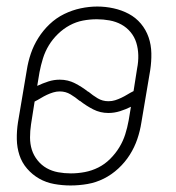

<svg xmlns="http://www.w3.org/2000/svg" viewBox="-20 -560 540 588"><path d="M196 8Q171 8 146 3.5Q121 -1 100 -13Q79 -25 63 -43.5Q47 -62 39.5 -85Q32 -108 31.5 -133.5Q31 -159 35 -185L62 -345Q66 -371 74.5 -396Q83 -421 97.5 -444Q112 -467 132 -486Q152 -505 176.5 -517Q201 -529 227 -534.5Q253 -540 278 -540Q303 -540 328 -534.5Q353 -529 374.5 -517.5Q396 -506 411.5 -487.5Q427 -469 435 -446Q443 -423 443.5 -397Q444 -371 440 -345L413 -185Q409 -159 400.5 -134Q392 -109 377.5 -86Q363 -63 342.5 -44Q322 -25 298 -13Q274 -1 248 3.5Q222 8 196 8ZM312 -250Q323 -250 332.5 -253Q342 -256 351.5 -260.5Q361 -265 370 -270.5Q379 -276 389 -281L400 -351Q404 -371 403.5 -391Q403 -411 397.5 -429Q392 -447 380 -461.5Q368 -476 351.5 -485Q335 -494 315.5 -497.5Q296 -501 277 -501H276Q276 -501 276 -501Q276 -501 276 -501Q276 -501 276 -501Q276 -501 276 -501Q255 -501 234 -497Q213 -493 193.5 -482.5Q174 -472 157.5 -456Q141 -440 129.5 -421Q118 -402 111.5 -381Q105 -360 101 -339L94 -297Q111 -305 128 -310.5Q145 -316 163 -316Q188 -316 209.5 -305Q231 -294 250 -279Q250 -279 250 -279Q250 -279 250 -279H251Q264 -268 279 -259Q294 -250 312 -250ZM197 -29Q218 -29 239.5 -33Q261 -37 281 -47Q301 -57 317.5 -73.5Q334 -90 345.5 -109Q357 -128 363.5 -148.5Q370 -169 374 -191L381 -233Q365 -225 347.5 -219.5Q330 -214 312 -214Q287 -214 265.5 -225Q244 -236 225 -251Q225 -251 225 -251Q225 -251 225 -251H224Q211 -262 196 -271Q181 -280 163 -280Q153 -280 143 -277Q133 -274 123.5 -269.5Q114 -265 105 -259.5Q96 -254 86 -249L75 -179Q72 -159 72 -139Q72 -119 77.5 -101.5Q83 -84 95 -69Q107 -54 123 -45Q139 -36 158 -32.5Q177 -29 197 -29Z"/></svg>

Font: Iosevka Curly XLtObl
Style: Regular
Weight: 200
Italic angle: -9°
Monospace: yes
Designer: Belleve Invis
Foundry: Belleve Invis
Version: Version 11.1.0; ttfautohint (v1.8.3)